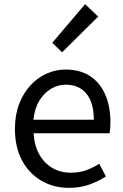

<svg xmlns="http://www.w3.org/2000/svg" viewBox="-20 -892 594 925"><path d="M312 13Q239 13 180 -21Q121 -55 86.5 -118.5Q52 -182 52 -271Q52 -338 72 -390.5Q92 -443 126.5 -480.5Q161 -518 205 -537.5Q249 -557 295 -557Q365 -557 413 -526Q461 -495 486.5 -437.5Q512 -380 512 -302Q512 -287 511 -274Q510 -261 508 -250H142Q145 -192 168.5 -149.5Q192 -107 231 -83.5Q270 -60 322 -60Q362 -60 394.5 -71.5Q427 -83 458 -103L490 -42Q455 -19 411 -3Q367 13 312 13ZM141 -315H432Q432 -397 396.5 -440.5Q361 -484 297 -484Q259 -484 225.5 -464Q192 -444 169.5 -407Q147 -370 141 -315ZM279 -640 232 -686 390 -872 453 -812Z"/></svg>

Font: Noto Sans JP Thin
Style: Regular
Weight: 400
Version: Version 2.004-H2;hotconv 1.0.118;makeotfexe 2.5.65603